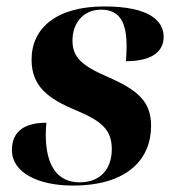

<svg xmlns="http://www.w3.org/2000/svg" viewBox="-20 -566 554 596"><path d="M206 10C378 10 449 -74 449 -175C449 -250 409 -286 315 -327C234 -362 205 -388 205 -440C205 -494 238 -536 294 -536C352 -536 373 -496 373 -422C373 -408 372 -393 371 -376C441 -376 488 -399 488 -452C488 -501 444 -546 304 -546C154 -546 78 -478 78 -381C78 -298 129 -260 215 -224C297 -190 327 -162 327 -103C327 -45 295 0 227 0C161 0 122 -48 122 -149C122 -160 123 -172 124 -185C61 -185 17 -162 17 -100C17 -31 97 10 206 10Z"/></svg>

Font: Noto Serif Display
Style: Bold Italic
Weight: 700
Italic angle: -12°
Designer: Monotype Design Team
Foundry: Monotype Imaging Inc.
Version: Version 2.009